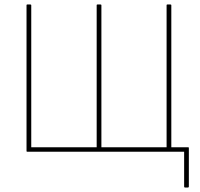

<svg xmlns="http://www.w3.org/2000/svg" viewBox="-20 -675 889 854"><path d="M802 159Q801 159 800 158Q799 157 799 155V0H101Q98 0 98 -3V-652Q98 -655 101 -655H115Q119 -655 119 -652V-20H410V-652Q410 -655 413 -655H427Q431 -655 431 -652V-20H721V-652Q721 -655 724 -655H738Q742 -655 742 -652V-20H816Q818 -20 819 -19.5Q820 -19 820 -17V155Q820 157 819 158Q818 159 816 159Z"/></svg>

Font: Sofia Sans Semi Condensed Thin
Style: Regular
Weight: 250
Version: Version 4.100